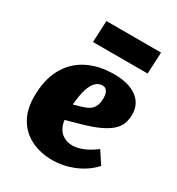

<svg xmlns="http://www.w3.org/2000/svg" viewBox="-180 -860 913 989"><g transform="rotate(30 276.0 -366.0)"><path d="M337 -529Q421 -529 470 -494Q519 -459 519 -395Q519 -365 509.5 -340Q500 -315 477 -294.5Q454 -274 415.5 -256Q377 -238 317 -221L231 -197Q235 -165 249 -144Q263 -123 284.5 -113Q306 -103 330 -103Q352 -103 375 -110Q398 -117 421 -130Q444 -143 465 -159L513 -86Q489 -60 460.5 -41Q432 -22 400 -9.5Q368 3 337.5 8.5Q307 14 280 14Q208 14 152.5 -13.5Q97 -41 66 -94Q35 -147 35 -225Q35 -323 72 -391Q109 -459 177 -494Q245 -529 337 -529ZM349 -395Q349 -414 344 -426Q339 -438 331 -443.5Q323 -449 312 -449Q291 -449 273.5 -433Q256 -417 244.5 -382Q233 -347 228 -287L273 -300Q298 -307 314.5 -317.5Q331 -328 340 -346.5Q349 -365 349 -395ZM163 -746H488L482 -618H157Z"/></g></svg>

Font: Literata ExtraBold
Style: Italic
Weight: 800
Italic angle: -2°
Designer: Latin by Veronika Burian and Jose Scaglione. Greek by Irene Vlachou. Cyrillic by Vera Evstafieva
Foundry: TypeTogether
Version: Version 3.002